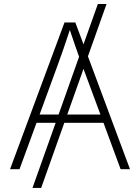

<svg xmlns="http://www.w3.org/2000/svg" viewBox="-20 -839 695 952"><path d="M508.3 -819.3 416 -559.6 624.5 0H578.1L493.2 -230H298.8L184.1 92.8H141.1L255.9 -230H161.1L76.7 0H29.8L299.8 -727.5H353.5L394 -619.1L465.3 -819.3ZM270.5 -271 372.1 -557.6Q361.8 -586.4 350.3 -619.4Q338.9 -652.3 326.2 -690.4Q310.1 -640.1 295.4 -598.6Q280.8 -557.1 268.1 -522L176.3 -271ZM394 -497.6 313.5 -271H478Z"/></svg>

Font: Inter Extra Light
Style: Regular
Weight: 200
Designer: Rasmus Andersson
Foundry: rsms
Version: Version 4.000;git-3c8e0fc